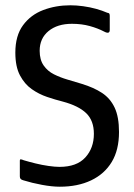

<svg xmlns="http://www.w3.org/2000/svg" viewBox="-20 -697 508 726"><path d="M55 -30V-89Q55 -95 59 -94.5Q63 -94 70 -91Q90 -85 114.5 -79Q139 -73 163.5 -69.5Q188 -66 205 -66Q270 -66 302.5 -101.5Q335 -137 335 -191Q335 -241 306 -269Q277 -297 217 -313Q189 -320 158 -330.5Q127 -341 100 -360Q73 -379 55.5 -412Q38 -445 38 -498Q38 -562 67 -601.5Q96 -641 143.5 -659Q191 -677 246 -677Q269 -677 294.5 -673.5Q320 -670 343.5 -663.5Q367 -657 385 -649Q392 -648 393.5 -645Q395 -642 395 -637V-584Q395 -566 373 -578Q350 -590 319.5 -598.5Q289 -607 252 -607Q197 -607 163.5 -579.5Q130 -552 130 -505Q130 -471 145 -449.5Q160 -428 184 -416Q208 -404 235.5 -396Q263 -388 289 -380Q335 -366 366 -345.5Q397 -325 413.5 -290Q430 -255 430 -198Q430 -130 402.5 -84.5Q375 -39 324.5 -15Q274 9 206 9Q177 9 139 2Q101 -5 69 -15Q61 -17 58 -20.5Q55 -24 55 -30Z"/></svg>

Font: Glory Medium
Style: Regular
Weight: 500
Designer: Robert Leuschke
Foundry: Robert Leuschke
Version: Version 1.011